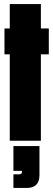

<svg xmlns="http://www.w3.org/2000/svg" viewBox="-20 -692 260 944"><path d="M2 -425H28V0H181V-425H220V-552H181V-672H28V-552H2ZM46 148H88C88 159 87 165 73 165H46V232H113C153 232 174 210 174 170V26H46Z"/></svg>

Font: Queering Heavy
Style: Bold
Weight: 900
Designer: Adam Naccarato
Foundry: adamnac
Version: Version 2.000;hotconv 1.0.109;makeotfexe 2.5.65596